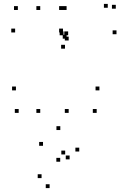

<svg xmlns="http://www.w3.org/2000/svg" viewBox="-20 -575 660 995"><path d="M188.5 -523.3V-543.3H168.5V-523.3ZM188.5 10V-10H168.5V10ZM335.9 10V-10H315.9V10ZM335.9 -365.2V-385.2H315.9V-365.2ZM325.1 -374.7V-394.7H305.1V-374.7ZM325.1 -523.3V-543.3H305.1V-523.3ZM481 10V-10H461V10ZM495.2 -106.6V-126.6H475.2V-106.6ZM62.6 -106.6V-126.6H42.6V-106.6ZM76.8 10V-10H56.8V10ZM306.4 -406.8V-426.8H286.4V-406.8ZM306.4 -523.3V-543.3H286.4V-523.3ZM72.6 -523.3V-543.3H52.6V-523.3ZM58.4 -406.8V-426.8H38.4V-406.8ZM580.1 -530V-550H560.1V-530ZM538.5 -534.8V-554.8H518.5V-534.8ZM333.2 -392.2V-412.2H313.2V-392.2ZM309.1 -392.2V-412.2H289.1V-392.2ZM316.8 -322.8V-342.8H296.8V-322.8ZM583.7 -397.6V-417.6H563.7V-397.6ZM340.8 250.9V230.9H320.8V250.9ZM317.8 225.4V205.4H297.8V225.4ZM195.4 348V328H175.4V348ZM237.1 399.8V379.8H217.1V399.8ZM390.7 210.2V190.2H370.7V210.2ZM292.5 98.9V78.9H272.5V98.9ZM202.9 180.6V160.6H182.9V180.6ZM292 263.1V243.1H272V263.1Z"/></svg>

Font: Monaspace Argon Dots Var
Style: Regular
Weight: 400
Designer: Riley Cran and the Lettermatic Team
Version: Version 1.100 (Monaspace Argon Dots)